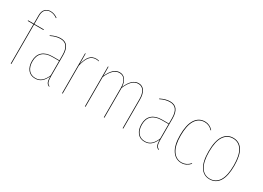

<svg xmlns="http://www.w3.org/2000/svg" viewBox="-18 -1439 2947 2154"><g transform="rotate(30 1455.5 -362.5)"><path d="M110 -627V-518H233L232 -510H110V0H102V-510H28V-518H102V-628Q102 -679 128.5 -706.5Q155 -734 198 -734Q246 -734 290 -702L287 -695Q243 -727 198 -727Q158 -727 134 -701.5Q110 -676 110 -627Z M607 3 604 9Q578 -1 568 -24.5Q558 -48 558 -99Q535 -45 502 -18Q469 9 421 9Q360 9 326.5 -33.5Q293 -76 293 -145Q293 -222 338.5 -263.5Q384 -305 467 -305H557V-374Q557 -445 531 -482.5Q505 -520 446 -520Q391 -520 325 -487L323 -494Q391 -528 446 -528Q508 -528 536.5 -488.5Q565 -449 565 -374V-106Q565 -54 574 -30.5Q583 -7 607 3ZM557 -111V-298H468Q387 -298 344 -258.5Q301 -219 301 -145Q301 -78 332.5 -38Q364 2 422 2Q469 2 501.5 -26.5Q534 -55 557 -111Z M945 -522 944 -516Q926 -521 907 -521Q857 -521 826 -484Q795 -447 775 -363V0H767V-518H774L775 -384Q794 -460 825.5 -494Q857 -528 907 -528Q925 -528 945 -522Z M1560 -378V0H1552V-378Q1552 -444 1527.5 -482Q1503 -520 1456 -520Q1412 -520 1377.5 -485.5Q1343 -451 1316 -386V0H1308V-382Q1308 -445 1283.5 -482.5Q1259 -520 1212 -520Q1128 -520 1071 -386V0H1063V-518H1070L1071 -400Q1127 -528 1212 -528Q1258 -528 1284.5 -493Q1311 -458 1315 -398Q1370 -528 1457 -528Q1507 -528 1533.5 -487Q1560 -446 1560 -378Z M2025 3 2022 9Q1996 -1 1986 -24.5Q1976 -48 1976 -99Q1953 -45 1920 -18Q1887 9 1839 9Q1778 9 1744.5 -33.5Q1711 -76 1711 -145Q1711 -222 1756.5 -263.5Q1802 -305 1885 -305H1975V-374Q1975 -445 1949 -482.5Q1923 -520 1864 -520Q1809 -520 1743 -487L1741 -494Q1809 -528 1864 -528Q1926 -528 1954.5 -488.5Q1983 -449 1983 -374V-106Q1983 -54 1992 -30.5Q2001 -7 2025 3ZM1975 -111V-298H1886Q1805 -298 1762 -258.5Q1719 -219 1719 -145Q1719 -78 1750.5 -38Q1782 2 1840 2Q1887 2 1919.5 -26.5Q1952 -55 1975 -111Z M2423 -478 2418 -473Q2376 -520 2317 -520Q2241 -520 2199 -453.5Q2157 -387 2157 -256Q2157 -128 2200 -63Q2243 2 2315 2Q2376 2 2422 -49L2427 -44Q2379 9 2315 9Q2239 9 2193.5 -58.5Q2148 -126 2148 -256Q2148 -390 2192.5 -459Q2237 -528 2317 -528Q2378 -528 2423 -478Z M2848 -262Q2848 -125 2804.5 -58Q2761 9 2681 9Q2603 9 2559.5 -58Q2516 -125 2516 -258Q2516 -394 2560.5 -461Q2605 -528 2683 -528Q2762 -528 2805 -461.5Q2848 -395 2848 -262ZM2524 -258Q2524 -128 2565 -63Q2606 2 2681 2Q2757 2 2798.5 -63.5Q2840 -129 2840 -262Q2840 -392 2799 -456Q2758 -520 2683 -520Q2609 -520 2566.5 -455.5Q2524 -391 2524 -258Z"/></g></svg>

Font: Fira Sans Compressed Eight
Style: Regular
Weight: 100
Width: 1
Designer: bBox Type GmbH & Carrois Corporate GbR & Edenspiekermann AG
Foundry: bBox Type GmbH & Carrois Corporate GbR & Edenspiekermann AG
Version: Version 4.301